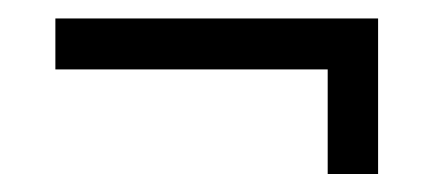

<svg xmlns="http://www.w3.org/2000/svg" viewBox="-20 -313 479 208"><path d="M335 -124.5V-237.8H40V-293H389.6V-124.5Z"/></svg>

Font: Harmattan
Style: Regular
Weight: 400
Designer: George W. Nuss III and SIL International
Foundry: SIL International
Version: Version 4.000